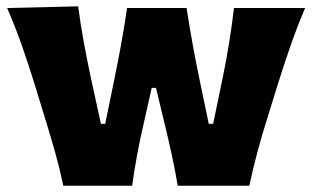

<svg xmlns="http://www.w3.org/2000/svg" viewBox="-20 -593 996 613"><path d="M182.1 0Q170.9 -53.7 155.8 -107.7Q140.6 -161.6 123.5 -216.3L92.8 -316.9Q73.2 -380.4 51.8 -442.1Q30.3 -503.9 2.9 -567.4L229.5 -572.8Q236.8 -516.6 248 -455.6Q259.3 -394.5 271.5 -337.9L302.2 -197.8H315.9L345.2 -340.3Q356.9 -397.5 367.2 -453.9Q377.4 -510.3 385.7 -567.4H575.7Q584 -512.7 594.5 -454.8Q605 -397 616.7 -340.8L646.5 -197.8H660.6L690.9 -344.2Q702.1 -397.9 711.7 -457.5Q721.2 -517.1 727.1 -567.4H954.1Q927.2 -503.9 905.8 -441.7Q884.3 -379.4 864.7 -316.9L834 -217.3Q816.4 -162.1 801.8 -107.2Q787.1 -52.2 775.9 0H547.4Q539.6 -47.4 528.6 -97.9Q517.6 -148.4 506.3 -194.8L478 -312.5H464.4L437.5 -192.9Q415.5 -98.6 401.9 0Z"/></svg>

Font: Pinar DS4 ExtraBold
Style: Regular
Weight: 800
Designer: Amin Abedi
Version: Version 3.000